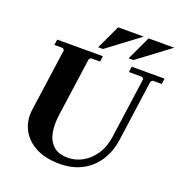

<svg xmlns="http://www.w3.org/2000/svg" viewBox="-152 -988 1055 1126"><g transform="rotate(20 376.0 -425.0)"><path d="M547 -670H752L747 -635H690L680 -625L627 -245Q616 -166 578.5 -109Q541 -52 481.5 -21Q422 10 344 10Q254 10 193 -22.5Q132 -55 104 -110Q76 -165 85 -233L140 -625L130 -635H77L82 -670H367L362 -635H305L295 -625L243 -255Q235 -195 244.5 -146.5Q254 -98 286 -69Q318 -40 377 -40Q424 -40 467.5 -64Q511 -88 542 -134Q573 -180 582 -245L635 -625L625 -635H542ZM553 -860 353 -710H323L393 -860ZM743 -860 543 -710H513L583 -860Z"/></g></svg>

Font: Brygada 1918
Style: Italic
Weight: 400
Italic angle: -8°
Designer: Mateusz Machalski | Borys Kosmynka | Przemek Hoffer
Foundry: NIEPODLEGLA 2018
Version: Version 3.006